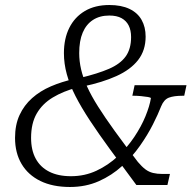

<svg xmlns="http://www.w3.org/2000/svg" viewBox="-20 -738 780 766"><path d="M648 0H524Q466 -78 419.5 -141.5Q373 -205 338.5 -257.5Q304 -310 281 -355Q258 -400 246.5 -442Q235 -484 235 -526Q235 -584 256.5 -627Q278 -670 318.5 -694Q359 -718 416 -718Q464 -718 496.5 -702.5Q529 -687 545 -658.5Q561 -630 561 -592Q561 -537 531 -498.5Q501 -460 444.5 -434.5Q388 -409 311 -393L299 -427Q370 -444 415 -463.5Q460 -483 481.5 -513Q503 -543 503 -590Q503 -617 493.5 -636Q484 -655 465 -665.5Q446 -676 416 -676Q378 -676 351 -658.5Q324 -641 310 -608Q296 -575 296 -526Q296 -494 303.5 -461.5Q311 -429 327.5 -392.5Q344 -356 371.5 -312.5Q399 -269 438 -215Q477 -161 530 -92Q546 -73 560 -62.5Q574 -52 590.5 -48Q607 -44 628 -44H658ZM263 -35Q318 -35 365 -57Q412 -79 450 -114.5Q488 -150 516 -192Q544 -234 560.5 -274.5Q577 -315 582 -346Q582 -349 570.5 -351Q559 -353 543 -354.5Q527 -356 515 -356H508L517 -398H724L715 -356H709Q674 -356 654 -348.5Q634 -341 623 -314Q611 -283 590 -241.5Q569 -200 538.5 -156.5Q508 -113 467 -75.5Q426 -38 374 -15Q322 8 259 8Q190 8 141 -16Q92 -40 66 -84Q40 -128 40 -188Q40 -240 58 -279Q76 -318 108 -346.5Q140 -375 183 -393.5Q226 -412 276 -423L288 -389Q232 -374 190.5 -349Q149 -324 126.5 -285Q104 -246 104 -188Q104 -139 122.5 -105Q141 -71 176.5 -53Q212 -35 263 -35Z"/></svg>

Font: Roboto Serif ExtraLight
Style: Italic
Weight: 250
Italic angle: -10°
Designer: Greg Gazdowicz
Foundry: Commercial Type
Version: Version 1.008